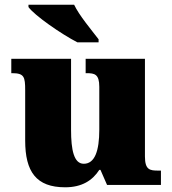

<svg xmlns="http://www.w3.org/2000/svg" viewBox="-20 -786 731 816"><path d="M309 -606H399V-619C370 -657 316 -721 295 -766H101V-756C126 -721 239 -642 309 -606ZM257 10C328 10 373 -19 402 -64H407L435 0H664V-61H652C617 -61 596 -64 596 -121V-536H344V-475H348C382 -475 402 -471 402 -417V-235C402 -145 383 -90 336 -90C294 -90 282 -149 282 -234V-536H28V-475H32C83 -475 87 -459 87 -402V-189C87 -56 134 10 257 10Z"/></svg>

Font: Noto Serif Gurmukhi Black
Style: Regular
Weight: 900
Designer: Vaibhav Singh and the Monotype Design Team
Foundry: Monotype Imaging Inc.
Version: Version 2.004